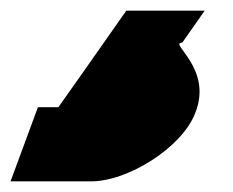

<svg xmlns="http://www.w3.org/2000/svg" viewBox="-121 -90 436 360"><path d="M82.1 -22 115.8 -70H262.8L220.7 -10C193.7 -10 278.4 37 245.4 121C221 187 116.1 252 46.8 250H-32.2H-101.2L-49.9 111H-11.5L40 38Z"/></svg>

Font: Nordica Plus
Style: NordicaClassicRgObl
Weight: 500
Version: Version 1.01